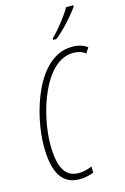

<svg xmlns="http://www.w3.org/2000/svg" viewBox="-141 -1013 708 1086"><g transform="rotate(-15 212.5 -470.0)"><path d="M243 -798 244 -790H262C307 -823 376 -900 404 -942L405 -950H362C339 -908 292 -847 243 -798ZM186 10C213 10 239 5 268 -6V-42C238 -31 214 -25 191 -25C112 -25 75 -83 75 -225C75 -389 160 -690 334 -690C364 -690 388 -682 404 -667L425 -698C404 -715 376 -725 336 -725C127 -725 37 -401 37 -223C37 -60 88 10 186 10Z"/></g></svg>

Font: Noto Sans ExtraCondensed ExtraLight
Style: Italic
Weight: 200
Width: 2
Italic angle: -12°
Designer: Monotype Design Team
Foundry: Monotype Imaging Inc.
Version: Version 2.013